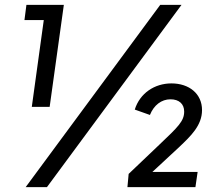

<svg xmlns="http://www.w3.org/2000/svg" viewBox="-20 -765 899 785"><path d="M183 -328 241 -745H88L80 -683H159L110 -328ZM172 0 722 -745H635L85 0ZM779 0 788 -62H603L714 -165C760 -209 806 -252 806 -315C806 -382 753 -424 681 -424C612 -424 552 -384 531 -317L593 -295C609 -335 640 -359 677 -359C712 -359 733 -340 733 -309C733 -270 709 -247 631 -173L506 -54L501 0Z"/></svg>

Font: Plus Jakarta Sans
Style: Italic
Weight: 400
Italic angle: -8°
Designer: Gumpita Rahayu
Foundry: Tokotype
Version: Version 2.071;gftools[0.9.30]